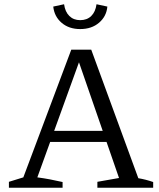

<svg xmlns="http://www.w3.org/2000/svg" viewBox="-20 -885 750 905"><path d="M632 -45Q650 -42 667.5 -37.5Q685 -33 702 -27V0H439V-28L541 -46L342 -621H363L156 -49Q186 -45 215.5 -39.5Q245 -34 275 -27V0H22V-28L90 -49L316 -651H410ZM192 -216V-268H525V-216ZM358 -748Q305 -748 270.5 -777.5Q236 -807 231 -854L282 -865Q287 -829 307 -809.5Q327 -790 358 -790Q390 -790 410 -809.5Q430 -829 435 -865L486 -854Q482 -808 447 -778Q412 -748 358 -748Z"/></svg>

Font: Piazzolla 24pt
Style: Regular
Weight: 400
Designer: Juan Pablo del Peral
Foundry: Huerta Tipografica
Version: Version 2.005